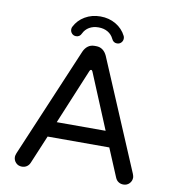

<svg xmlns="http://www.w3.org/2000/svg" viewBox="-92 -926 912 1012"><g transform="rotate(10 364.5 -420.0)"><path d="M47.9 -39.1Q47.9 -45.9 52.7 -58.6L301.8 -646.5Q310.5 -666 325.2 -676.8Q339.8 -687.5 359.4 -687.5H369.1Q388.7 -687.5 403.3 -676.8Q418 -666 426.8 -646.5L675.8 -58.6Q680.7 -45.9 680.7 -39.1Q680.7 -20.5 668 -7.3Q655.3 5.9 635.7 5.9Q621.1 5.9 609.9 -1.5Q598.6 -8.8 592.8 -22.5L529.3 -173.8H199.2L135.7 -22.5Q129.9 -8.8 118.7 -1.5Q107.4 5.9 92.8 5.9Q73.2 5.9 60.5 -7.3Q47.9 -20.5 47.9 -39.1ZM495.1 -256.8 372.1 -552.7Q369.1 -559.6 364.3 -559.6Q359.4 -559.6 356.4 -552.7L233.4 -256.8ZM223.6 -752Q223.6 -759.8 226.6 -765.6Q245.1 -802.7 281.7 -824.2Q318.4 -845.7 364.3 -845.7Q410.2 -845.7 446.8 -824.2Q483.4 -802.7 502 -765.6Q504.9 -759.8 504.9 -752Q504.9 -739.3 496.1 -730Q487.3 -720.7 473.6 -720.7Q454.1 -720.7 445.3 -740.2Q434.6 -762.7 413.6 -774.9Q392.6 -787.1 364.3 -787.1Q335.9 -787.1 314.9 -774.9Q293.9 -762.7 283.2 -740.2Q274.4 -720.7 254.9 -720.7Q241.2 -720.7 232.4 -730Q223.6 -739.3 223.6 -752Z"/></g></svg>

Font: jf-openhuninn-2.1
Style: Regular
Weight: 400
Designer: [Kosugi Maru]
Designed by MOTOYA      

[Varela Round]
Joe Prince (Latin component); Avraham Cornfeld (Hebrew component)
Foundry: justfont Co., Ltd.
Version: 2.1